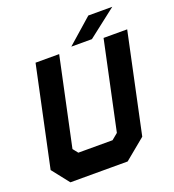

<svg xmlns="http://www.w3.org/2000/svg" viewBox="-150 -965 981 1081"><g transform="rotate(-20 340.5 -424.0)"><path d="M86 0 5 -103 132 -700H273.5L161 -172L185 -141.5H390L427 -172L539.5 -700H681L554 -103L429 0ZM135.5 -71H409.5L490.5 -135.5L595.5 -629.5L490.5 -135.5L409.5 -71H135.5L82.5 -136.5L187.5 -629.5L82.5 -136.5ZM352 -716 502 -848H645.5L475.5 -716ZM454 -750H453.5L527 -813H527.5Z"/></g></svg>

Font: Tourney Thin Black
Style: Italic
Weight: 900
Italic angle: -12°
Version: Version 1.015